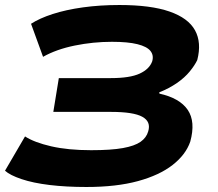

<svg xmlns="http://www.w3.org/2000/svg" viewBox="-20 -736 869 767"><path d="M325 11Q244 11 178 3Q112 -5 66 -20.5Q20 -36 0 -54L80 -191Q117 -167 184.5 -151.5Q252 -136 344 -136Q424 -136 471 -144.5Q518 -153 541.5 -169.5Q565 -186 572 -211Q584 -250 548.5 -269.5Q513 -289 424 -289H193L215 -424H423Q499 -424 538 -442Q577 -460 588 -491Q595 -515 581 -532.5Q567 -550 529 -559.5Q491 -569 427 -569Q352 -569 278.5 -554Q205 -539 152 -509L104 -641Q138 -663 190.5 -680Q243 -697 311 -706.5Q379 -716 457 -716Q582 -716 657 -690Q732 -664 759 -615Q786 -566 768 -496Q758 -475 738 -450.5Q718 -426 687 -404.5Q656 -383 616 -367L617 -362Q698 -344 730 -297Q762 -250 740 -170Q722 -118 669.5 -77Q617 -36 531 -12.5Q445 11 325 11Z"/></svg>

Font: Nunito Sans 7pt Expanded ExtraBold
Style: Italic
Weight: 800
Width: 7
Italic angle: -9°
Designer: Vernon Adams
Foundry: Vernon Adams
Version: Version 3.101;gftools[0.9.27]